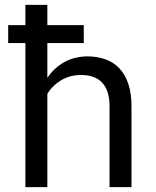

<svg xmlns="http://www.w3.org/2000/svg" viewBox="-20 -770 640 790"><path d="M324.7 -592.8V-666.5H174.8V-750H84.5V-666.5H13.7V-592.8H84.5V0H174.8V-383.8Q186.5 -402.8 202.6 -418Q218.8 -433.1 237.8 -443.4Q253.9 -452.1 272.5 -456.8Q291 -461.4 311 -461.4Q339.8 -461.9 362.3 -454.1Q384.8 -446.3 399.9 -430.2Q415 -414.6 422.9 -390.1Q430.7 -365.7 430.7 -333.5V0H521V-332.5Q521 -385.7 508.1 -424.6Q495.1 -463.4 471.2 -488.8Q447.3 -514.2 413.3 -526.1Q379.4 -538.1 337.9 -538.1Q308.6 -537.6 282.2 -530Q255.9 -522.5 233.4 -507.8Q216.3 -497.1 201.7 -482.4Q187 -467.8 174.8 -449.7V-592.8Z"/></svg>

Font: Roboto Mono
Style: Regular
Weight: 400
Monospace: yes
Designer: Google
Version: Version 3.000